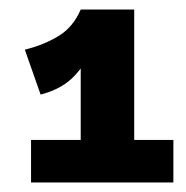

<svg xmlns="http://www.w3.org/2000/svg" viewBox="-20 -802 389 402"><path d="M65 -604 32 -698Q72 -708 102.5 -726.5Q133 -745 149 -782L185 -715Q165 -676 138.5 -646Q112 -616 65 -604ZM45 -420V-509H343V-420ZM149 -464V-782H261V-464Z"/></svg>

Font: BioRhyme SemiExpanded ExtraBold
Style: Regular
Weight: 800
Width: 6
Designer: Aoife Mooney
Foundry: Aoife Mooney Type
Version: Version 1.600;gftools[0.9.33]